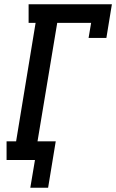

<svg xmlns="http://www.w3.org/2000/svg" viewBox="-20 -755 548 906"><path d="M123 131 145 0H11V-88H56L148 -647H115V-735H508L482 -576H398L410 -647H250L157 -88H243L207 131Z"/></svg>

Font: Iosevka Slab Semibold
Style: Italic
Weight: 600
Italic angle: -9°
Monospace: yes
Designer: Belleve Invis
Foundry: Belleve Invis
Version: Version 11.1.1; ttfautohint (v1.8.3)